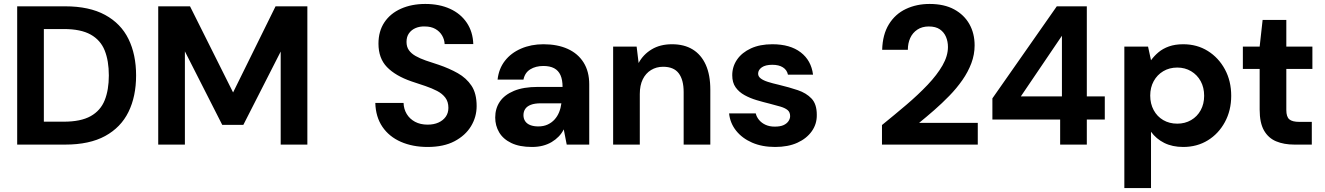

<svg xmlns="http://www.w3.org/2000/svg" viewBox="-20 -732 6709 972"><path d="M67 0V-700H310Q432 -700 512 -656.5Q592 -613 630.5 -534.5Q669 -456 669 -350Q669 -244 630.5 -165.5Q592 -87 512.5 -43.5Q433 0 310 0ZM202 -116H303Q389 -116 439 -144Q489 -172 510 -224.5Q531 -277 531 -350Q531 -424 510 -476.5Q489 -529 439 -557Q389 -585 303 -585H202Z M781 0V-700H942L1160 -264L1375 -700H1536V0H1401V-471L1212 -100H1105L916 -472V0Z M2145 12Q2069 12 2009.5 -14Q1950 -40 1916 -90Q1882 -140 1880 -211H2023Q2024 -180 2039 -155Q2054 -130 2081 -115.5Q2108 -101 2145 -101Q2176 -101 2199.5 -111.5Q2223 -122 2236.5 -141Q2250 -160 2250 -186Q2250 -217 2234.5 -237.5Q2219 -258 2193 -271.5Q2167 -285 2133.5 -296.5Q2100 -308 2063 -320Q1982 -348 1939 -392.5Q1896 -437 1896 -511Q1896 -574 1926 -619Q1956 -664 2010 -688Q2064 -712 2133 -712Q2204 -712 2258 -687.5Q2312 -663 2343 -617Q2374 -571 2376 -509H2231Q2230 -532 2218 -552.5Q2206 -573 2184 -585.5Q2162 -598 2131 -598Q2105 -599 2084 -590Q2063 -581 2050.5 -563.5Q2038 -546 2038 -520Q2038 -495 2050 -478Q2062 -461 2084 -448.5Q2106 -436 2136 -425.5Q2166 -415 2201 -404Q2254 -386 2297.5 -361.5Q2341 -337 2367 -298Q2393 -259 2393 -195Q2393 -140 2364.5 -93Q2336 -46 2281 -17Q2226 12 2145 12Z M2673 12Q2610 12 2568.5 -8Q2527 -28 2507 -62Q2487 -96 2487 -137Q2487 -183 2510.5 -217.5Q2534 -252 2582 -272Q2630 -292 2703 -292H2828Q2828 -328 2817.5 -351.5Q2807 -375 2785.5 -386.5Q2764 -398 2731 -398Q2692 -398 2664.5 -381Q2637 -364 2630 -329H2499Q2505 -384 2536 -424Q2567 -464 2618 -486Q2669 -508 2731 -508Q2802 -508 2854 -484.5Q2906 -461 2934.5 -415.5Q2963 -370 2963 -305V0H2849L2834 -77Q2824 -57 2808.5 -41Q2793 -25 2773 -13Q2753 -1 2728 5.5Q2703 12 2673 12ZM2705 -92Q2732 -92 2752.5 -101.5Q2773 -111 2787.5 -127Q2802 -143 2810.5 -164Q2819 -185 2822 -209H2718Q2687 -209 2667.5 -201.5Q2648 -194 2639 -180.5Q2630 -167 2630 -149Q2630 -131 2639 -118Q2648 -105 2665 -98.5Q2682 -92 2705 -92Z M3084 0V-496H3203L3213 -413Q3236 -456 3279 -482Q3322 -508 3382 -508Q3444 -508 3487 -481.5Q3530 -455 3553 -404Q3576 -353 3576 -278V0H3441V-266Q3441 -328 3416 -361Q3391 -394 3337 -394Q3303 -394 3276 -377.5Q3249 -361 3234 -330.5Q3219 -300 3219 -256V0Z M3904 12Q3838 12 3787.5 -10Q3737 -32 3706.5 -70.5Q3676 -109 3671 -158H3806Q3810 -140 3823 -124.5Q3836 -109 3856 -100Q3876 -91 3902 -91Q3930 -91 3946.5 -98.5Q3963 -106 3971.5 -118.5Q3980 -131 3980 -144Q3980 -164 3967.5 -174.5Q3955 -185 3932 -192Q3909 -199 3877 -207Q3844 -215 3810.5 -225Q3777 -235 3749 -250.5Q3721 -266 3704 -290Q3687 -314 3687 -351Q3687 -395 3711.5 -430.5Q3736 -466 3781.5 -487Q3827 -508 3890 -508Q3980 -508 4033.5 -467Q4087 -426 4096 -354H3969Q3964 -378 3943.5 -391Q3923 -404 3890 -404Q3855 -404 3836.5 -391Q3818 -378 3818 -359Q3818 -345 3831 -335Q3844 -325 3867.5 -317.5Q3891 -310 3922 -303Q3976 -290 4019 -275.5Q4062 -261 4088.5 -233Q4115 -205 4115 -151Q4116 -105 4090 -68Q4064 -31 4017 -9.5Q3970 12 3904 12Z M4445 0V-99Q4508 -150 4568 -201Q4628 -252 4676 -302.5Q4724 -353 4751.5 -401Q4779 -449 4779 -494Q4779 -522 4769 -545.5Q4759 -569 4738 -583.5Q4717 -598 4682 -598Q4648 -598 4624 -582Q4600 -566 4588 -539.5Q4576 -513 4576 -480H4446Q4448 -557 4480 -609Q4512 -661 4566 -686.5Q4620 -712 4686 -712Q4760 -712 4810.5 -684.5Q4861 -657 4887.5 -610Q4914 -563 4914 -502Q4914 -456 4897.5 -412Q4881 -368 4852 -326.5Q4823 -285 4786 -247Q4749 -209 4709.5 -174.5Q4670 -140 4633 -110H4930V0Z M5347 0V-127H5004V-234L5330 -700H5482V-244H5573V-127H5482V0ZM5148 -244H5356V-551Z M5672 220V-496H5792L5807 -427Q5823 -449 5845 -467.5Q5867 -486 5898 -497Q5929 -508 5970 -508Q6040 -508 6094.5 -474Q6149 -440 6181 -381Q6213 -322 6213 -247Q6213 -173 6181 -114Q6149 -55 6094.5 -21.5Q6040 12 5970 12Q5915 12 5874 -8.5Q5833 -29 5807 -65V220ZM5940 -106Q5979 -106 6010 -124Q6041 -142 6058.5 -174Q6076 -206 6076 -247Q6076 -289 6058.5 -321Q6041 -353 6010 -371.5Q5979 -390 5940 -390Q5900 -390 5869 -371.5Q5838 -353 5820.5 -321Q5803 -289 5803 -248Q5803 -207 5820.5 -174.5Q5838 -142 5869 -124Q5900 -106 5940 -106Z M6533 0Q6480 0 6440.5 -16.5Q6401 -33 6379 -71.5Q6357 -110 6357 -177V-383H6272V-496H6357L6372 -631H6492V-496H6624V-383H6492V-175Q6492 -141 6507 -128Q6522 -115 6558 -115H6621V0Z"/></svg>

Font: DM Sans 24pt
Style: Bold
Weight: 700
Designer: Colophon Foundry, Jonny Pinhorn
Foundry: Colophon Foundry
Version: Version 4.004;gftools[0.9.30]